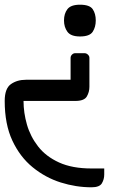

<svg xmlns="http://www.w3.org/2000/svg" viewBox="-101 -580 527 816"><path d="M306 -493Q306 -465 293 -445Q280 -425 239 -425Q200 -425 185.5 -445Q171 -465 171 -493Q171 -522 185.5 -541Q200 -560 239 -560Q280 -560 293 -541Q306 -522 306 -493ZM288 136H342V162Q342 182 332 199Q322 216 288 216Q222 216 157 195.5Q92 175 38 131Q-16 87 -48.5 17.5Q-81 -52 -81 -151Q-81 -204 -54.5 -222.5Q-28 -241 9 -241H199V-334Q199 -342 205 -348Q211 -354 219 -354H258Q266 -354 272.5 -348Q279 -342 279 -334V-211Q279 -189 268 -170Q257 -151 219 -151H-1Q-1 -101 13.5 -50.5Q28 0 61 42.5Q94 85 150 110.5Q206 136 288 136Z"/></svg>

Font: Warnes
Style: Regular
Weight: 400
Designer: Eduardo Rodriguez Tunni
Foundry: Eduardo Rodriguez Tunni
Version: Version 1.002; ttfautohint (v1.8.4.7-5d5b);gftools[0.9.23]